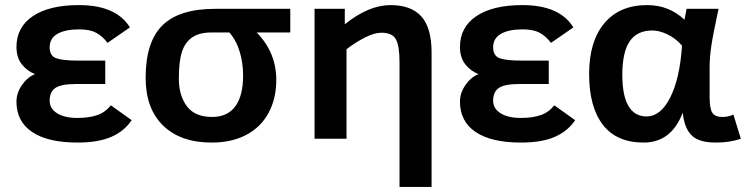

<svg xmlns="http://www.w3.org/2000/svg" viewBox="-20 -547 2946 757"><path d="M499 -73.2Q470.2 -29.8 418.7 -7.3Q367.2 15.1 286.1 15.1Q168.5 15.1 106.7 -26.6Q44.9 -68.4 44.9 -146Q44.9 -180.2 66.4 -211.4Q87.9 -242.7 118.2 -254.9Q87.9 -266.1 66.4 -293Q44.9 -319.8 44.9 -361.8Q44.9 -439.9 109.6 -483.4Q174.3 -526.9 291 -526.9Q438 -526.9 492.2 -439L403.8 -377.9Q383.8 -404.8 358.9 -418Q334 -431.2 292 -431.2Q237.3 -431.2 206.5 -413.6Q175.8 -396 175.8 -360.8Q175.8 -326.2 202.4 -317.1Q229 -308.1 286.1 -308.1H395V-215.8H280.8Q221.2 -215.8 198.5 -200.4Q175.8 -185.1 175.8 -149.9Q175.8 -118.7 205.3 -100.3Q234.9 -82 284.2 -82Q331.1 -82 363 -93Q395 -104 417 -131.8Z M1124.5 -512.2V-418.9H992.2Q1069.3 -339.8 1069.3 -231.9Q1069.3 -158.2 1038.8 -101.8Q1008.3 -45.4 950.7 -15.1Q893.1 15.1 814.5 15.1Q691.9 15.1 623 -52Q554.2 -119.1 554.2 -240.2Q554.2 -381.8 620.4 -447Q686.5 -512.2 828.1 -512.2ZM812.5 -418.9Q766.6 -418.9 738.5 -400.1Q710.4 -381.3 697.8 -344Q685.1 -306.6 685.1 -236.8Q685.1 -170.9 716.6 -128.4Q748 -85.9 816.4 -85.9Q877 -85.9 907.7 -127.7Q938.5 -169.4 938.5 -249Q938.5 -297.9 925.3 -342.5Q912.1 -387.2 884.3 -418.9Z M1681.6 189.9H1555.2V-301.8Q1555.2 -366.2 1540.8 -392.1Q1526.4 -418 1483.4 -418Q1455.6 -418 1418.5 -398.9Q1381.3 -379.9 1346.2 -353V0H1220.2V-512.2H1339.4V-451.2Q1433.6 -526.9 1519.5 -526.9Q1601.6 -526.9 1641.6 -481.9Q1681.6 -437 1681.6 -339.8Z M2247.6 -73.2Q2218.8 -29.8 2167.2 -7.3Q2115.7 15.1 2034.7 15.1Q1917 15.1 1855.2 -26.6Q1793.5 -68.4 1793.5 -146Q1793.5 -180.2 1814.9 -211.4Q1836.4 -242.7 1866.7 -254.9Q1836.4 -266.1 1814.9 -293Q1793.5 -319.8 1793.5 -361.8Q1793.5 -439.9 1858.2 -483.4Q1922.9 -526.9 2039.6 -526.9Q2186.5 -526.9 2240.7 -439L2152.3 -377.9Q2132.3 -404.8 2107.4 -418Q2082.5 -431.2 2040.5 -431.2Q1985.8 -431.2 1955.1 -413.6Q1924.3 -396 1924.3 -360.8Q1924.3 -326.2 1950.9 -317.1Q1977.5 -308.1 2034.7 -308.1H2143.6V-215.8H2029.3Q1969.7 -215.8 1947 -200.4Q1924.3 -185.1 1924.3 -149.9Q1924.3 -118.7 1953.9 -100.3Q1983.4 -82 2032.7 -82Q2079.6 -82 2111.6 -93Q2143.6 -104 2165.5 -131.8Z M2900.9 0Q2858.4 15.1 2801.8 15.1Q2734.9 15.1 2706.3 -13.9Q2677.7 -43 2671.9 -103Q2627 15.1 2517.6 15.1Q2410.6 15.1 2356.7 -55.4Q2302.7 -126 2302.7 -254.9Q2302.7 -383.3 2362.5 -455.1Q2422.4 -526.9 2531.7 -526.9Q2617.7 -526.9 2678.7 -469.2L2687 -512.2H2813Q2790.5 -408.2 2784.2 -363.8Q2777.8 -319.3 2777.8 -280.8V-165Q2777.8 -118.2 2788.8 -102.1Q2799.8 -85.9 2827.6 -85.9Q2853 -85.9 2871.6 -95.2ZM2528.8 -87.9Q2585 -87.9 2622.8 -163.1Q2660.6 -238.3 2668.9 -367.2Q2644 -396 2611.8 -411.4Q2579.6 -426.8 2551.8 -426.8Q2491.7 -426.8 2462.6 -384Q2433.6 -341.3 2433.6 -252Q2433.6 -170.4 2457.8 -129.2Q2481.9 -87.9 2528.8 -87.9Z"/></svg>

Font: Clear Sans
Style: Bold
Weight: 700
Foundry: Intel Corporation
Version: Version 1.00